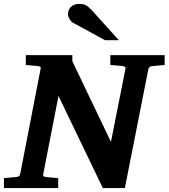

<svg xmlns="http://www.w3.org/2000/svg" viewBox="-34 -949 851 969"><path d="M731.9 -615.2Q717.8 -612.8 714.8 -600.1L596.2 0H484.9L261.2 -464.8L184.1 -69.8Q182.6 -61 187 -58.6Q191.4 -56.2 202.1 -55.2Q210.9 -54.7 220.2 -53.7Q228.5 -52.7 238.5 -51.8Q248.5 -50.8 259.8 -49.8V0H-14.2V-49.8Q-3.4 -50.8 6.6 -51.8Q16.6 -52.7 24.9 -53.7Q34.2 -54.7 43 -55.2Q53.7 -56.2 59.6 -58.6Q65.4 -61 67.9 -70.8L170.9 -601.1Q173.3 -609.9 168 -612.5Q162.6 -615.2 152.8 -616.2Q144 -616.7 134.8 -617.7Q126.5 -618.7 116.5 -619.4Q106.4 -620.1 96.2 -621.1V-670.9H331.1V-640.1L525.9 -232.9L599.1 -601.1Q601.6 -609.9 595.2 -612.5Q588.9 -615.2 580.1 -616.2Q570.8 -616.7 561.5 -617.7Q553.2 -618.7 543 -619.4Q532.7 -620.1 522.9 -621.1V-670.9H796.9V-621.1ZM496.1 -746.1 334 -834.5Q328.6 -837.4 324.2 -842.5Q319.8 -847.7 316.4 -853.5Q313 -859.4 311 -865.5Q309.1 -871.6 309.1 -876.5Q309.1 -885.3 312 -894.8Q314.9 -904.3 321.5 -911.9Q328.1 -919.4 339.1 -924.3Q350.1 -929.2 366.2 -929.2Q376.5 -929.2 384.3 -927.7Q392.1 -926.3 399.2 -922.6Q406.2 -918.9 413.3 -912.8Q420.4 -906.7 429.2 -897.5L565.9 -746.1Z"/></svg>

Font: Charis SIL Eur
Style: Bold Italic
Weight: 700
Italic angle: -11°
Foundry: SIL International
Version: Version 5.000